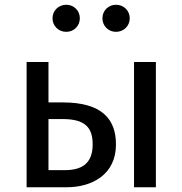

<svg xmlns="http://www.w3.org/2000/svg" viewBox="-20 -788 768 808"><path d="M261 0C368 0 468 -54 468 -180C468 -287 409 -357 244 -357H184V-527H92V0ZM544 -527V0H636V-527ZM184 -72V-287H243C340 -287 370 -250 370 -180C370 -98 322 -72 253 -72ZM468 -654C501 -654 526 -679 526 -711C526 -743 501 -768 468 -768C436 -768 411 -743 411 -711C411 -679 436 -654 468 -654ZM259 -654C291 -654 316 -679 316 -711C316 -743 291 -768 259 -768C226 -768 201 -743 201 -711C201 -679 226 -654 259 -654Z"/></svg>

Font: FiraGO Unicode
Style: Regular
Weight: 400
Designer: bBox Type
Foundry: bBox Type GmbH
Version: Version 1.001;PS 001.001;hotconv 1.0.88;makeotf.lib2.5.64775